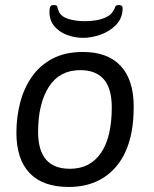

<svg xmlns="http://www.w3.org/2000/svg" viewBox="-20 -735 609 761"><path d="M309 -529Q407 -529 458.5 -473.5Q510 -418 510 -312Q510 -157 441 -75.5Q372 6 252 6Q150 6 97.5 -49Q45 -104 45 -209Q45 -271 60 -328.5Q75 -386 106.5 -431Q138 -476 188 -502.5Q238 -529 309 -529ZM298 -457Q216 -457 173.5 -390.5Q131 -324 131 -212Q131 -66 257 -66Q337 -66 380 -128.5Q423 -191 423 -310Q423 -457 298 -457ZM452 -715Q466 -715 466 -703Q466 -664 441 -637.5Q416 -611 379.5 -598Q343 -585 310 -585Q276 -585 245.5 -596.5Q215 -608 195.5 -631Q176 -654 176 -688Q176 -701 179 -708Q182 -715 193 -715Q206 -715 207 -708.5Q208 -702 213 -690Q222 -669 251 -660Q280 -651 317 -651Q341 -651 363 -655Q385 -659 402 -667.5Q419 -676 428 -690Q435 -702 437 -708.5Q439 -715 452 -715Z"/></svg>

Font: Asap VF Beta
Style: Italic
Weight: 400
Italic angle: -6°
Designer: Pablo Cosgaya
Foundry: Pablo Cosgaya
Version: Version 1.007